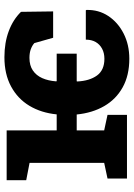

<svg xmlns="http://www.w3.org/2000/svg" viewBox="108 -686 588 843"><g transform="rotate(-90 401.5 -264.0)"><path d="M565.4 10.3Q492.7 10.3 440.2 -18.8Q387.7 -47.9 357.7 -99.9Q327.6 -151.9 320.8 -220.7H251V-100.1L319.3 -85.4V0H39.6V-85.4L108.4 -100.1V-427.7L32.2 -442.4V-528.3H108.4H251V-308.6H321.3Q328.1 -377 359.1 -428.5Q390.1 -480 444.1 -509Q498 -538.1 572.3 -538.1Q636.2 -538.1 687 -519Q737.8 -500 771.5 -465.3L773.4 -324.2H657.7L634.3 -406.7Q624 -416 607.9 -422.1Q591.8 -428.2 569.3 -428.2Q536.1 -428.2 514.2 -413.3Q492.2 -398.4 480.5 -372.1Q468.8 -345.7 466.3 -311L467.3 -308.6H587.9V-220.7H466.8L465.8 -218.3Q468.3 -164.6 491.9 -131.8Q515.6 -99.1 565.4 -99.1Q590.8 -99.1 609.9 -109.4Q628.9 -119.6 639.2 -137.7Q649.4 -155.8 649.4 -180.7H778.3L779.8 -177.7Q781.2 -124.5 753.2 -82Q725.1 -39.6 676 -14.6Q627 10.3 565.4 10.3Z"/></g></svg>

Font: Roboto Slab LO
Style: Bold
Weight: 700
Designer: Google
Version: Version 2.000